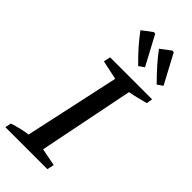

<svg xmlns="http://www.w3.org/2000/svg" viewBox="-300 -959 1011 1011"><g transform="rotate(45 205.5 -453.5)"><path d="M-16 0 -9 -34Q46 -52 98 -59L213 -589L106 -612L114 -650H427L421 -616Q387 -607 362 -601Q337 -595 314 -591L207 -58L305 -39L297 0ZM251 -722Q210 -762 180.5 -796Q151 -830 126 -864L183 -907L194 -906L281 -743ZM389 -722Q349 -762 319 -796Q289 -830 264 -864L321 -907L332 -906L419 -743Z"/></g></svg>

Font: Piazzolla Medium
Style: Italic
Weight: 500
Italic angle: -11.3°
Designer: Juan Pablo del Peral
Foundry: Huerta Tipografica
Version: Version 1.330